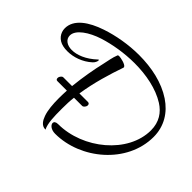

<svg xmlns="http://www.w3.org/2000/svg" viewBox="-163 -948 1201 1201"><g transform="rotate(45 437.0 -348.0)"><path d="M424 0C648 0 874 -187 874 -422C874 -516 827 -591 752 -641C668 -697 559 -720 448 -720C354 -720 259 -703 179 -676C81 -643 0 -589 0 -510C0 -469 27 -433 73 -423C85 -420 99 -419 113 -419C166 -419 227 -439 274 -482C286 -493 292 -508 292 -516C292 -519 291 -521 289 -521C288 -521 287 -520 286 -519C229 -465 171 -444 127 -444C84 -444 54 -466 54 -500C54 -551 127 -599 208 -625C281 -648 372 -664 464 -664C567 -664 670 -644 746 -596C798 -563 833 -513 833 -439C833 -237 614 -56 394 -56C374 -56 365 -47 365 -37C365 -21 386 0 424 0ZM360 24H363C344 -12 343 -76 343 -131V-146C343 -178 344 -211 348 -243H420C431 -243 438 -255 441 -261C442 -264 443 -267 443 -271C443 -278 439 -286 429 -286H353C370 -398 403 -506 434 -595V-600C428 -617 377 -627 364 -627C360 -627 354 -626 353 -622C340 -591 335 -554 327 -520C313 -461 297 -374 288 -286H211C200 -286 193 -274 190 -268C189 -265 188 -262 188 -258C188 -250 191 -243 201 -243H285C284 -219 283 -196 283 -174C283 -121 287 -72 300 -35C310 -6 328 24 360 24Z"/></g></svg>

Font: Style Script
Style: Regular
Weight: 400
Designer: Robert E. Leuschke
Foundry: Robert E. Leuschke
Version: Version 1.010